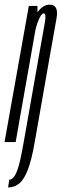

<svg xmlns="http://www.w3.org/2000/svg" viewBox="-58 -626 271 846"><path d="M-22.5 200Q5.5 200 27 182.2Q48.5 164.5 65 121.2Q81.5 78 95 0H46.5Q39 42.5 30.8 80Q22.5 117.5 10.8 141.5Q-1 165.5 -17 165.5ZM-38 0H11L107.5 -547L107 -600H69ZM46.5 0H95L163.5 -390Q180 -484 191 -544.8Q202 -605.5 161 -605.5Q131 -605.5 107 -571.5Q83 -537.5 75 -493.5L95.5 -480.5Q100.5 -510.5 112.5 -538.8Q124.5 -567 134.5 -567Q146.5 -567 139.8 -527.5Q133 -488 116.5 -397Z"/></svg>

Font: Anybody UltraCondensed Light
Style: Italic
Weight: 300
Width: 1
Italic angle: -10°
Version: Version 1.113;gftools[0.9.25]